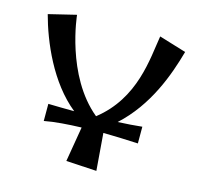

<svg xmlns="http://www.w3.org/2000/svg" viewBox="-104 -820 980 943"><g transform="rotate(15 385.5 -348.5)"><path d="M627 -257C590 -253 548 -250 504 -248C639 -371 700 -540 735 -666L597 -708C577 -590 569 -385 394 -248C204 -404 175 -705 175 -705L35 -671C70 -540 148 -353 284 -244C246 -244 184 -245 152 -246V-159C203 -169 274 -174 340 -176L310 2L465 11L450 -178C502 -177 580 -175 627 -172Z"/></g></svg>

Font: Original Surfer
Style: Regular
Weight: 400
Designer: Astigmatic (AOETI)
Foundry: Astigmatic (AOETI)
Version: Version 1.001